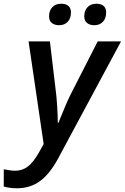

<svg xmlns="http://www.w3.org/2000/svg" viewBox="-103 -760 663 1020"><path d="M48.8 -540H162.1L192.9 -280.8Q197.3 -250.5 200.7 -195.6Q204.1 -140.6 204.1 -106.9H207Q249 -211.9 272.9 -259.8L416 -540H540L204.1 85Q160.2 165.5 108.4 202.9Q56.6 240.2 -13.2 240.2Q-50.3 240.2 -83 231V139.2Q-46.4 147 -22 147Q14.2 147 43.5 125.7Q72.8 104.5 104 49.8L128.9 4.9ZM157.7 -673.8Q157.7 -703.1 174.8 -721.7Q191.9 -740.2 222.7 -740.2Q246.1 -740.2 260 -728.8Q273.9 -717.3 273.9 -693.8Q273.9 -662.1 256.6 -644Q239.3 -626 210.9 -626Q188 -626 172.9 -637.5Q157.7 -648.9 157.7 -673.8ZM344.7 -673.8Q344.7 -703.1 361.8 -721.7Q378.9 -740.2 409.7 -740.2Q433.1 -740.2 447 -728.8Q460.9 -717.3 460.9 -693.8Q460.9 -662.1 443.6 -644Q426.3 -626 397.9 -626Q375 -626 359.9 -637.5Q344.7 -648.9 344.7 -673.8Z"/></svg>

Font: TypoPRO Open Sans
Style: Italic
Weight: 600
Italic angle: -12°
Foundry: Ascender Corporation
Version: Version 1.10